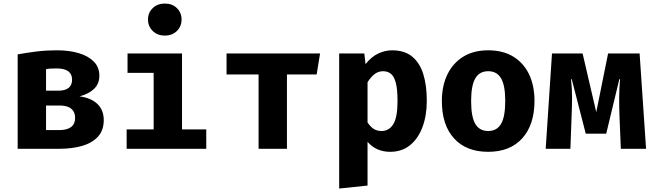

<svg xmlns="http://www.w3.org/2000/svg" viewBox="-20 -850 3732 1097"><path d="M305.6 -562.6Q375.9 -562.6 430.5 -546.2Q485.1 -529.7 516.4 -497.7Q547.7 -465.6 547.7 -417.4Q547.7 -370.8 516.9 -341.8Q486.2 -312.8 434.4 -299.5Q501.5 -290.3 537.2 -255.4Q572.8 -220.5 572.8 -164.1Q572.8 -104.6 539 -68.5Q505.1 -32.3 448.5 -16.2Q391.8 0 322.1 0H81V-539.5Q139 -549.7 192.3 -556.2Q245.6 -562.6 305.6 -562.6ZM303.6 -459Q285.6 -459 270.8 -458.2Q255.9 -457.4 243.1 -454.9V-331.8H311.8Q391.8 -331.8 391.8 -394.9Q391.8 -459 303.6 -459ZM243.1 -106.7H317.4Q409.2 -106.7 409.2 -176.9Q409.2 -210.3 387.2 -228.7Q365.1 -247.2 321 -247.2H243.1Z M922.1 -829.7Q964.1 -829.7 990.8 -803.6Q1017.4 -777.4 1017.4 -738.5Q1017.4 -699.5 990.8 -673.1Q964.1 -646.7 922.1 -646.7Q879.5 -646.7 852.6 -673.1Q825.6 -699.5 825.6 -738.5Q825.6 -777.4 852.6 -803.6Q879.5 -829.7 922.1 -829.7ZM1020 -544.6V-110.8H1158.5V0H703.6V-110.8H857.9V-433.8H708.7V-544.6Z M1808.7 -544.6 1789.2 -424.6H1619.5V0H1457.4V-424.6H1274.4V-544.6Z M2219.5 -562.6Q2290.8 -562.6 2334.4 -527.2Q2377.9 -491.8 2398.2 -427.2Q2418.5 -362.6 2418.5 -273.8Q2418.5 -189.7 2393.8 -123.8Q2369.2 -57.9 2322.6 -20.3Q2275.9 17.4 2209.2 17.4Q2129.7 17.4 2080 -39.5V210.3L1917.9 227.2V-544.6H2061.5L2068.7 -483.6Q2102.1 -526.2 2141.5 -544.4Q2181 -562.6 2219.5 -562.6ZM2169.2 -443.1Q2141 -443.1 2119.5 -426.2Q2097.9 -409.2 2080 -380V-150.3Q2096.9 -125.1 2115.6 -113.3Q2134.4 -101.5 2160 -101.5Q2203.1 -101.5 2227.2 -140.8Q2251.3 -180 2251.3 -271.8Q2251.3 -339.5 2241.5 -376.7Q2231.8 -413.8 2213.3 -428.5Q2194.9 -443.1 2169.2 -443.1Z M2769.2 -562.6Q2853.3 -562.6 2912.3 -526.7Q2971.3 -490.8 3002.6 -425.9Q3033.8 -361 3033.8 -273.8Q3033.8 -137.4 2964.1 -60Q2894.4 17.4 2769.2 17.4Q2644.1 17.4 2574.4 -59Q2504.6 -135.4 2504.6 -272.8Q2504.6 -359.5 2536.2 -424.6Q2567.7 -489.7 2626.9 -526.2Q2686.2 -562.6 2769.2 -562.6ZM2769.2 -443.1Q2719.5 -443.1 2695.6 -402.3Q2671.8 -361.5 2671.8 -272.8Q2671.8 -182.6 2695.6 -142.1Q2719.5 -101.5 2769.2 -101.5Q2819 -101.5 2842.8 -142.1Q2866.7 -182.6 2866.7 -273.8Q2866.7 -362.1 2842.8 -402.6Q2819 -443.1 2769.2 -443.1Z M3634.4 -544.6 3671.3 0H3527.2L3519.5 -185.6Q3517.4 -237.4 3517.7 -290.3Q3517.9 -343.1 3522.6 -397.4H3518.5L3443.6 -86.2H3326.7L3246.7 -397.4H3242.6Q3248.7 -344.1 3248.5 -290.8Q3248.2 -237.4 3245.6 -180L3239 0H3097.9L3133.8 -544.6H3308.7L3386.7 -209.2L3454.4 -544.6Z"/></svg>

Font: Fira Code
Style: Bold
Weight: 700
Monospace: yes
Designer: Carrois Corporate, Edenspiekermann AG, Nikita Prokopov
Foundry: Carrois Corporate, Edenspiekermann AG, Nikita Prokopov
Version: Version 6.000; ttfautohint (v1.8.2) -l 8 -r 50 -G 200 -x 14 